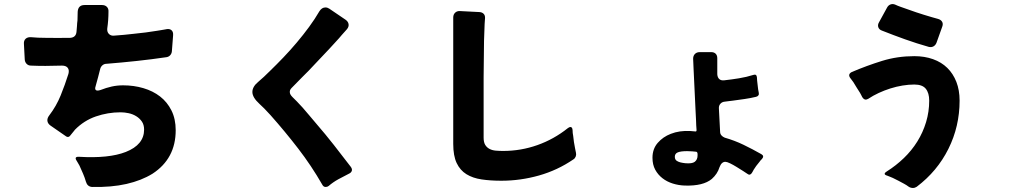

<svg xmlns="http://www.w3.org/2000/svg" viewBox="-20 -861 5040 954"><path d="M407 42Q401 21 392.5 1.5Q384 -18 375 -38Q371 -45 367.5 -51Q364 -57 361 -62Q347 -83 372 -82Q521 -73 605 -106Q696 -142 696 -217Q696 -241 685 -257Q674 -273 657 -283.5Q640 -294 619.5 -298.5Q599 -303 579 -303Q516 -303 456.5 -282.5Q397 -262 352 -216Q349 -213 349 -212L327 -185Q319 -177 309 -183L231 -237Q217 -247 215.5 -260.5Q214 -274 225 -288Q260 -334 281.5 -387Q303 -440 320 -494Q325 -513 316.5 -524Q308 -535 288 -535Q200 -532 134 -535Q121 -535 112.5 -543.5Q104 -552 103 -565L99 -640Q97 -659 107.5 -668.5Q118 -678 137 -676Q167 -673 206 -673Q263 -672 329 -673Q357 -675 360 -702Q362 -717 362.5 -731.5Q363 -746 365 -760Q365 -771 365.5 -781.5Q366 -792 366 -802Q368 -836 400 -836H487Q502 -836 511 -827Q520 -818 519 -803Q519 -761 513 -720Q511 -703 521 -692.5Q531 -682 548 -684Q573 -686 597 -688Q621 -690 644 -693Q706 -699 760 -708Q771 -710 781.5 -711.5Q792 -713 802 -715Q821 -720 831.5 -711.5Q842 -703 840 -684L834 -606Q833 -595 826 -587Q819 -579 808 -577Q733 -566 658.5 -558Q584 -550 509 -544Q498 -544 489.5 -537Q481 -530 478 -519Q473 -499 467.5 -478Q462 -457 456 -436Q447 -411 465 -411Q471 -411 480 -414Q508 -425 535 -431Q562 -437 592 -437Q645 -437 692.5 -423Q740 -409 775.5 -381.5Q811 -354 832 -312Q853 -270 853 -214Q853 -73 738 2Q683 36 608.5 53Q534 70 437 68Q414 66 407 42Z M1581 56Q1527 -38 1461.5 -123Q1396 -208 1324 -289Q1307 -308 1293.5 -321.5Q1280 -335 1269 -345Q1234 -377 1234 -404Q1234 -431 1265 -456Q1277 -466 1291.5 -479.5Q1306 -493 1323 -510Q1354 -540 1388 -575.5Q1422 -611 1454.5 -649.5Q1487 -688 1516 -727.5Q1545 -767 1567 -805Q1579 -824 1597 -824Q1607 -824 1616 -818L1697 -763Q1710 -754 1712 -741Q1714 -728 1704 -716Q1698 -709 1692 -702.5Q1686 -696 1679 -688Q1665 -671 1649 -654Q1633 -637 1616 -618L1547 -545Q1530 -526 1513.5 -509.5Q1497 -493 1481 -477L1429 -424Q1419 -414 1420 -403Q1420 -392 1433 -379Q1443 -370 1455.5 -356.5Q1468 -343 1484 -326Q1500 -308 1516.5 -288Q1533 -268 1552 -246Q1597 -194 1639 -140.5Q1681 -87 1723 -32Q1731 -21 1728 -12Q1725 -3 1714 2Q1688 15 1661.5 29.5Q1635 44 1613 63Q1607 68 1598 68Q1587 68 1581 56Z M2471 37Q2417 37 2373 30.5Q2329 24 2297.5 4.5Q2266 -15 2249 -51Q2232 -87 2232 -146V-774Q2232 -789 2241.5 -798Q2251 -807 2266 -806L2363 -801Q2376 -800 2383.5 -792Q2391 -784 2390 -770Q2389 -764 2389 -757Q2389 -750 2388 -742Q2387 -702 2385 -658L2383 -477V-177Q2383 -154 2391 -141Q2399 -128 2412.5 -121Q2426 -114 2443.5 -112.5Q2461 -111 2480 -111Q2568 -111 2650 -140Q2732 -169 2801 -224Q2809 -230 2814 -230Q2824 -230 2825 -214Q2825 -200 2828 -186Q2831 -155 2837 -126L2842 -101Q2844 -92 2840.5 -83Q2837 -74 2829 -69Q2750 -15 2658 11Q2566 37 2471 37Z M3382 61Q3352 60 3323 51Q3294 42 3271.5 24.5Q3249 7 3235.5 -18Q3222 -43 3222 -77Q3222 -121 3248 -151Q3274 -181 3313 -196Q3356 -213 3410 -210L3434 -208Q3441 -206 3441 -215Q3439 -238 3438.5 -262Q3438 -286 3436 -312L3426 -523Q3425 -536 3425 -547Q3425 -558 3424 -569Q3424 -584 3433 -593Q3442 -602 3457 -602H3514Q3528 -602 3536 -594Q3544 -586 3544 -572V-492Q3545 -476 3554 -468Q3563 -460 3579 -462Q3615 -466 3652 -472Q3689 -478 3724 -489Q3739 -494 3741 -477L3742 -460L3747 -417L3750 -401Q3752 -393 3748.5 -387.5Q3745 -382 3737 -380Q3708 -373 3679.5 -369Q3651 -365 3622 -361Q3611 -359 3601.5 -358.5Q3592 -358 3582 -356Q3568 -355 3559.5 -345.5Q3551 -336 3552 -322L3558 -207Q3558 -196 3564.5 -188.5Q3571 -181 3581 -177Q3630 -163 3674.5 -141.5Q3719 -120 3763 -95Q3779 -86 3766 -71Q3763 -68 3759.5 -64.5Q3756 -61 3753 -56Q3736 -36 3725 -18Q3723 -13 3720.5 -9.5Q3718 -6 3716 -2Q3712 5 3706 6.5Q3700 8 3694 3Q3687 -2 3672 -11.5Q3657 -21 3640 -31.5Q3623 -42 3607.5 -49.5Q3592 -57 3584 -57Q3565 -57 3555 -30Q3545 3 3517 28Q3474 64 3382 61ZM3385 -50Q3419 -47 3432 -57Q3446 -68 3446 -88V-97L3445 -101Q3445 -105 3440 -107L3419 -109L3394 -110Q3363 -110 3348 -104Q3333 -98 3333 -82Q3333 -66 3346 -60Q3357 -53 3385 -50Z M4595 -628Q4535 -645 4477.5 -665.5Q4420 -686 4362 -709Q4348 -714 4344 -726Q4340 -738 4348 -751L4388 -824Q4394 -835 4405 -839Q4416 -843 4428 -838Q4434 -835 4440.5 -832.5Q4447 -830 4455 -827Q4493 -813 4532 -800Q4571 -787 4609 -776Q4617 -774 4625 -771.5Q4633 -769 4641 -767Q4655 -763 4661 -753Q4667 -743 4662 -729L4633 -648Q4628 -636 4618 -630.5Q4608 -625 4595 -628ZM4494 66Q4485 59 4472 52Q4458 44 4444 37Q4430 30 4416 23Q4408 20 4401.5 17Q4395 14 4389 12Q4364 5 4386 -9Q4432 -38 4471 -75.5Q4510 -113 4538 -158Q4566 -203 4581.5 -254.5Q4597 -306 4597 -361Q4597 -399 4580 -420Q4563 -441 4523 -441Q4495 -441 4464.5 -436Q4434 -431 4404 -421.5Q4374 -412 4346 -399Q4318 -386 4294 -370Q4286 -366 4282 -366Q4272 -366 4264 -379Q4262 -384 4259 -389Q4256 -394 4253 -400Q4245 -413 4236.5 -426Q4228 -439 4220 -453Q4216 -458 4212.5 -463Q4209 -468 4205 -473Q4191 -492 4212 -503Q4287 -535 4363 -558.5Q4439 -582 4523 -582Q4574 -582 4616 -567Q4658 -552 4687 -523.5Q4716 -495 4732 -454Q4748 -413 4748 -361Q4748 -233 4692.5 -121.5Q4637 -10 4535 67Q4526 73 4516 73Q4504 73 4494 66Z"/></svg>

Font: Higure Gothic Black
Style: Regular
Weight: 900
Designer: Yoshimichi Ohira
Foundry: Positype
Version: Version 1.000